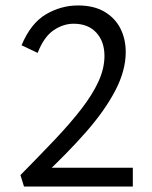

<svg xmlns="http://www.w3.org/2000/svg" viewBox="-20 -684 557 704"><path d="M55 -42Q123 -111 180 -171Q237 -231 278 -284Q319 -337 341 -385Q363 -433 363 -479Q363 -532 333 -564.5Q303 -597 250 -597Q212 -597 176.5 -573Q141 -549 118 -490L59 -518Q93 -599 148.5 -631.5Q204 -664 266 -664Q324 -664 363 -641Q402 -618 421.5 -579.5Q441 -541 441 -493Q441 -425 402.5 -351.5Q364 -278 295.5 -200Q227 -122 136 -37L146 -69H467V0H68Z"/></svg>

Font: Ysabeau Office Medium
Style: Regular
Weight: 500
Designer: Christian Thalmann (Catharsis Fonts)
Version: Version 2.001;gftools[0.9.30]; featfreeze: tnum,lnum,ss02